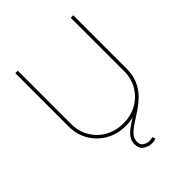

<svg xmlns="http://www.w3.org/2000/svg" viewBox="-254 -873 1227 1227"><g transform="rotate(-45 359.5 -260.0)"><path d="M359.4 10.7Q285.2 10.7 225.8 -22.7Q166.5 -56.2 132.1 -114.3Q97.7 -172.4 97.7 -246.1V-727.5H120.1V-246.1Q120.1 -178.7 151.4 -125.7Q182.6 -72.8 236.8 -42.2Q291 -11.7 359.4 -11.7Q428.2 -11.7 482.2 -42.2Q536.1 -72.8 567.4 -125.7Q598.6 -178.7 598.6 -246.1V-727.5H621.1V-246.1Q621.1 -172.4 586.9 -114.3Q552.7 -56.2 493.4 -22.7Q434.1 10.7 359.4 10.7ZM398.9 208Q368.7 208 341.8 189.9Q314.9 171.9 314.9 132.3Q314.9 103 330.6 80.8Q346.2 58.6 372.1 39.8Q397.9 21 429 2.2Q460 -16.6 491 -38.6Q522 -60.5 547.9 -89.1Q573.7 -117.7 589.4 -156Q605 -194.3 605 -246.1H621.1Q621.1 -184.1 600.6 -139.4Q580.1 -94.7 547.9 -63Q515.6 -31.2 479.2 -7.1Q442.9 17.1 410.6 37.8Q378.4 58.6 357.9 80.8Q337.4 103 337.4 132.3Q337.4 162.1 357.7 173.8Q377.9 185.5 398.9 185.5Q407.2 185.5 414.3 184.1Q421.4 182.6 427.7 180.2L436 201.2Q427.2 204.6 418.2 206.3Q409.2 208 398.9 208Z"/></g></svg>

Font: Inter Thin
Style: Regular
Weight: 250
Designer: Rasmus Andersson
Foundry: rsms
Version: Version 4.001;git-66647c0bb